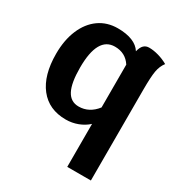

<svg xmlns="http://www.w3.org/2000/svg" viewBox="-184 -687 975 1041"><g transform="rotate(30 304.0 -166.0)"><path d="M570 -520Q550 -494 543.5 -457.5Q537 -421 537 -340V228H389V-41Q363 -17 327.5 -3.5Q292 10 253 10Q147 10 88.5 -64.5Q30 -139 30 -273Q30 -359 57.5 -424Q85 -489 135 -524.5Q185 -560 252 -560Q306 -560 343 -545Q380 -530 398 -501Q405 -529 418 -541.5Q431 -554 451 -554Q479 -554 510.5 -545Q542 -536 570 -520ZM389 -144V-401V-412Q354 -466 288 -466Q180 -466 180 -273Q180 -177 204 -131.5Q228 -86 278 -86Q344 -86 389 -144Z"/></g></svg>

Font: Krub
Style: Bold
Weight: 700
Version: Version 1.000; ttfautohint (v1.6)